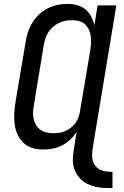

<svg xmlns="http://www.w3.org/2000/svg" viewBox="-20 -763 640 990"><path d="M560 207Q537 207 515 206Q493 205 471.5 200Q450 195 431 185.5Q412 176 397 161.5Q382 147 372 128.5Q362 110 358 88.5Q354 67 356 44.5Q358 22 362 0L375 -83Q361 -61 342 -43Q323 -25 300 -13.5Q277 -2 252.5 3Q228 8 204 8Q175 8 148.5 0.5Q122 -7 102.5 -25Q83 -43 71.5 -67.5Q60 -92 56 -119Q52 -146 53.5 -174.5Q55 -203 59 -231L112 -546Q116 -572 124 -597Q132 -622 146.5 -645.5Q161 -669 181 -688Q201 -707 225.5 -719.5Q250 -732 275.5 -737.5Q301 -743 328 -743Q353 -743 377.5 -736.5Q402 -730 420 -715Q438 -700 449.5 -679Q461 -658 467 -634L483 -735H580L458 0Q456 17 455 33.5Q454 50 458 65Q462 80 472 92.5Q482 105 496 112Q510 119 526.5 121Q543 123 560 123ZM255 -76Q271 -76 287 -78.5Q303 -81 318.5 -88Q334 -95 347.5 -106Q361 -117 370.5 -131Q380 -145 385.5 -160.5Q391 -176 393 -192Q406 -271 419.5 -349.5Q433 -428 446 -507Q449 -525 449.5 -543.5Q450 -562 447.5 -579Q445 -596 437.5 -611.5Q430 -627 417.5 -638.5Q405 -650 387.5 -654.5Q370 -659 352 -659Q335 -659 318 -656Q301 -653 284.5 -645Q268 -637 254 -625Q240 -613 230 -598Q220 -583 214.5 -566Q209 -549 206 -532L154 -217Q151 -200 150.5 -182Q150 -164 154 -147.5Q158 -131 167 -116.5Q176 -102 189.5 -93Q203 -84 220 -80Q237 -76 255 -76Z"/></svg>

Font: Iosevka Curly MdExObl
Style: Regular
Weight: 500
Width: 7
Italic angle: -9°
Monospace: yes
Designer: Belleve Invis
Foundry: Belleve Invis
Version: Version 11.1.0; ttfautohint (v1.8.3)